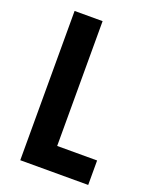

<svg xmlns="http://www.w3.org/2000/svg" viewBox="-135 -788 682 863"><g transform="rotate(20 205.5 -357.0)"><path d="M70 0H395V-117H204V-714H70Z"/></g></svg>

Font: Noto Sans Malayalam ExtraCondensed
Style: Bold
Weight: 700
Width: 2
Designer: Jelle Bosma - Monotype Design Team
Foundry: Monotype Imaging Inc.
Version: Version 2.104